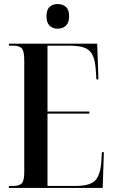

<svg xmlns="http://www.w3.org/2000/svg" viewBox="-20 -930 561 950"><path d="M24 0V-10H47Q74 -10 87 -22Q100 -34 100 -80V-630Q100 -679 87 -691.5Q74 -704 47 -704H24V-714H461L467 -537H457L454 -583Q451 -630 438.5 -656.5Q426 -683 399 -693.5Q372 -704 325 -704H215V-378H422V-368H215V-10H353Q422 -10 448.5 -34.5Q475 -59 481 -124L484 -177H494L488 0ZM265 -788Q241 -788 225.5 -803Q210 -818 210 -849Q210 -882 225.5 -896Q241 -910 265 -910Q290 -910 306 -896Q322 -882 322 -849Q322 -818 306 -803Q290 -788 265 -788Z"/></svg>

Font: Noto Serif Display ExtraCondensed SemiBold
Style: Regular
Weight: 600
Width: 2
Designer: Monotype Design Team
Foundry: Monotype Imaging Inc.
Version: Version 2.009